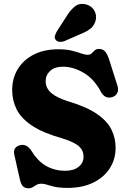

<svg xmlns="http://www.w3.org/2000/svg" viewBox="-20 -972 676 1009"><path d="M335 15.5Q280.5 15.5 247.2 4.5Q214 -6.5 198.5 -6.5Q182.5 -6.5 172 -0.5Q161.5 5.5 152.2 11.5Q143 17.5 131 17.5Q110.5 17.5 100.2 6.5Q90 -4.5 84.5 -29L55 -159.5Q47 -197.5 83.5 -208.5Q120 -219 145.5 -179Q179.5 -123.5 224.2 -99Q269 -74.5 321.5 -74.5Q367 -74.5 393 -95.2Q419 -116 419 -148.5Q419.5 -180 396 -202.2Q372.5 -224.5 307 -245Q205.5 -273.5 148.2 -311.8Q91 -350 67.5 -397Q44 -444 44 -499Q44 -561 73.8 -609.5Q103.5 -658 158 -685.5Q212.5 -713 287 -713Q328.5 -713 357.5 -705.8Q386.5 -698.5 406.5 -691.2Q426.5 -684 442 -684Q454 -684 461.8 -691.8Q469.5 -699.5 477.8 -707.2Q486 -715 500.5 -715Q519.5 -715 531.8 -702Q544 -689 555 -654.5L597.5 -520.5Q604.5 -497.5 595.2 -481.2Q586 -465 565 -460.5Q530 -452.5 509.5 -491Q474 -557.5 419.5 -589.5Q365 -621.5 310 -621.5Q268 -621.5 244 -599.8Q220 -578 220 -545.5Q220 -508.5 249.5 -483.2Q279 -458 340 -439Q436.5 -410 490.5 -372.5Q544.5 -335 566.2 -290Q588 -245 587.5 -194Q587.5 -136 557.5 -88.5Q527.5 -41 471 -12.8Q414.5 15.5 335 15.5ZM326 -880.5Q348 -917.5 373 -937.8Q398 -958 433.5 -948.5Q463.5 -940 476.5 -915Q489.5 -890 482.5 -864Q475.5 -838.5 456.5 -822.5Q437.5 -806.5 401 -792L317.5 -755.5Q305.5 -751 292.8 -752.2Q280 -753.5 273 -762.5Q265.5 -772 268.5 -783Q271.5 -794 278 -806Z"/></svg>

Font: Fraunces 9pt SuperSoft
Style: Bold
Weight: 700
Version: Version 1.000;[b76b70a41]